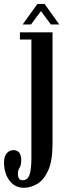

<svg xmlns="http://www.w3.org/2000/svg" viewBox="-68 -684 335 954"><path d="M50.5 249Q5.5 249 -21.2 212.8Q-48 176.5 -48 123Q-48 93.5 -34.8 77.8Q-21.5 62 -1.5 62Q37.5 62 37.5 112.5Q37.5 136.5 29.2 149.2Q21 162 21 179.5Q21 211.5 44.5 211.5Q69.5 211.5 78.8 184Q88 156.5 88 102V-487.5H31V-523.5H193V30.5Q193 116 171.2 163.5Q149.5 211 116.5 230Q83.5 249 50.5 249ZM44.5 -562.5 118 -664.5H153.5L226.5 -562.5H184.5L135.5 -629L86 -562.5Z"/></svg>

Font: Imbue 10pt SemiBold
Style: Regular
Weight: 600
Designer: Tyler Finck
Foundry: Etcetera Type Company
Version: Version 1.102; ttfautohint (v1.8.3)